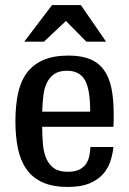

<svg xmlns="http://www.w3.org/2000/svg" viewBox="-20 -730 512 760"><path d="M249 10Q189 10 149 -8Q109 -26 85 -60Q61 -94 51 -142Q41 -190 41 -250Q41 -310 51 -358.5Q61 -407 85.5 -440.5Q110 -474 150.5 -492Q191 -510 251 -510Q302 -510 336 -496Q370 -482 391 -453.5Q412 -425 421 -381.5Q430 -338 430 -279Q430 -267 430 -254.5Q430 -242 429 -228H147Q147 -191 150 -158.5Q153 -126 163.5 -102Q174 -78 194 -64Q214 -50 249 -50Q278 -50 295.5 -59.5Q313 -69 322 -83.5Q331 -98 334 -115Q337 -132 338 -148H429Q426 -119 416.5 -90.5Q407 -62 386.5 -39.5Q366 -17 333 -3.5Q300 10 249 10ZM245 -450Q214 -450 195 -437Q176 -424 165.5 -402Q155 -380 151.5 -350.5Q148 -321 147 -288H337Q337 -378 315.5 -414Q294 -450 245 -450ZM400 -565H322L241 -647L154 -565H76L186 -710H300Z"/></svg>

Font: Hermeneus One
Style: Regular
Weight: 400
Designer: Rodrigo Fuenzalida, Pablo Impallari
Foundry: Pablo Impallari, Rodrigo Fuenzalida
Version: Version 1.002; ttfautohint (v0.93) -l 8 -r 50 -G 200 -x 14 -